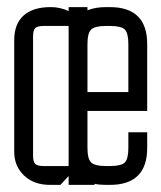

<svg xmlns="http://www.w3.org/2000/svg" viewBox="-20 -520 454 540"><path d="M121 0Q75 0 47.5 -26.5Q20 -53 20 -93V-407Q20 -453 46.5 -476.5Q73 -500 122 -500H124Q137 -500 149.5 -497Q162 -494 173 -489V-500H226V-491Q248 -500 278 -500H289Q394 -500 394 -396V-208H226V-104Q226 -73 236.5 -63Q247 -53 278 -53H289Q321 -53 331 -63Q341 -73 341 -104V-148H394V-104Q394 0 289 0H278Q260 0 246 -3V0H173V-25L150 0ZM341 -396Q341 -427 331 -437Q321 -447 289 -447H278Q247 -447 236.5 -437Q226 -427 226 -396V-261H341ZM103 -447Q85 -447 79 -441Q73 -435 73 -417V-83Q73 -65 79 -59Q85 -53 103 -53H173V-447Z"/></svg>

Font: Karantina Light
Style: Regular
Weight: 300
Designer: Rony Koch
Foundry: Rony Koch
Version: Version 1.000; ttfautohint (v1.8.3)